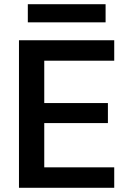

<svg xmlns="http://www.w3.org/2000/svg" viewBox="-20 -891 617 911"><path d="M70 0V-700H522V-603H190V-402H492V-307H190V-97H522V0ZM112 -785V-871H481V-785Z"/></svg>

Font: DM Sans 18pt SemiBold
Style: Regular
Weight: 600
Designer: Colophon Foundry, Jonny Pinhorn
Foundry: Colophon Foundry
Version: Version 4.004;gftools[0.9.30]